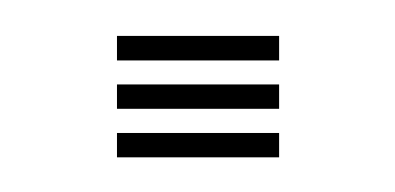

<svg xmlns="http://www.w3.org/2000/svg" viewBox="-20 -469 222 108"><path d="M45.8 -435V-448.8H137V-435ZM45.8 -407.8V-421.5H137V-407.8ZM45.8 -380.5V-394.2H137V-380.5Z"/></svg>

Font: Big Shoulders Inline Display Medium
Style: Regular
Weight: 500
Designer: Patric King
Foundry: XO Type Co
Version: Version 1.000